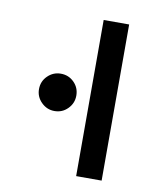

<svg xmlns="http://www.w3.org/2000/svg" viewBox="-60 -496 436 544"><g transform="rotate(10 158.5 -224.5)"><path d="M102.5 -170.9Q80.6 -170.9 64.7 -186.8Q48.8 -202.6 48.8 -224.6Q48.8 -247.1 64.7 -262.7Q80.6 -278.3 102.5 -278.3Q125 -278.3 140.6 -262.7Q156.2 -247.1 156.2 -224.6Q156.2 -202.6 140.6 -186.8Q125 -170.9 102.5 -170.9ZM268.6 0H195.3V-449.2H268.6Z"/></g></svg>

Font: Catrinity
Style: Regular
Weight: 400
Designer: Alexander Lange
Foundry: High-Logic / Made with FontCreator
Version: Version 2.090;May 20, 2024;FontCreator 15.0.0.2974 64-bit